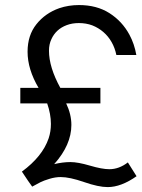

<svg xmlns="http://www.w3.org/2000/svg" viewBox="-20 -744 574 775"><path d="M109.9 9.3Q97.7 -6.8 68.4 -51.3Q151.4 -112.3 176.3 -185.5Q185.5 -212.9 185.5 -243.7Q185.5 -283.2 170.4 -326.7H62V-389.2H135.7Q91.3 -464.4 91.3 -535.2Q91.3 -601.6 127 -646.2Q162.6 -690.9 219.2 -710.9Q256.8 -723.6 298.8 -723.6Q370.6 -723.6 421.9 -690.9Q473.1 -658.2 502.4 -604Q522.5 -566.9 530.3 -522H449.7Q443.8 -550.8 430.4 -574.2Q417 -597.7 397.2 -614.7Q377.4 -631.8 352.5 -641.6Q327.6 -650.9 298.3 -650.9Q271.5 -650.9 249.3 -642.6Q227.1 -634.3 211.7 -619.9Q196.3 -605.5 187.5 -585.9Q177.7 -565.4 177.7 -539.1Q177.7 -472.7 223.6 -389.2H385.3V-326.7H247.1Q268.1 -282.7 268.1 -239.7Q268.1 -159.2 198.7 -81.5Q233.4 -89.8 264.6 -89.8Q294.4 -89.8 343.3 -75.4Q392.1 -61 421.4 -61Q460.4 -61 496.1 -88.4L531.2 -32.7Q468.8 11.2 414.6 11.2Q377.9 11.2 319.6 -9Q261.2 -29.3 225.1 -29.3Q203.1 -29.3 179.9 -22.2Q156.7 -15.1 144.8 -9.3Q132.8 -3.4 109.9 9.3Z"/></svg>

Font: Meera Inimai
Style: Regular
Weight: 400
Version: 2.0.0+20160526